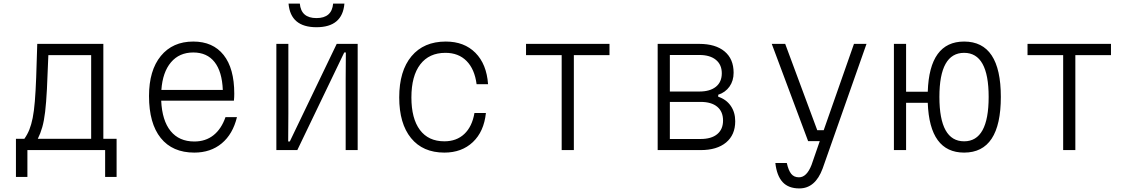

<svg xmlns="http://www.w3.org/2000/svg" viewBox="-20 -838 6340 1072"><path d="M69 150V-63H116Q133 -87 144 -114.5Q155 -142 162.5 -179.5Q170 -217 174.5 -272Q179 -327 182 -405Q185 -483 188 -593H557V-63H631V150H567V0H133V150ZM191 -63H489V-530H250Q246 -417 242 -340.5Q238 -264 232 -213.5Q226 -163 216 -128Q206 -93 191 -63Z M1303 -184Q1280 -89 1218 -37.5Q1156 14 1065 14Q943 14 877.5 -67.5Q812 -149 812 -302Q812 -445 878 -525.5Q944 -606 1059 -606Q1169 -606 1228.5 -531Q1288 -456 1288 -315Q1288 -305 1287.5 -295Q1287 -285 1286 -276H880Q885 -165 932.5 -106.5Q980 -48 1065 -48Q1128 -48 1172 -83Q1216 -118 1239 -184ZM1059 -545Q981 -545 934.5 -490Q888 -435 881 -336H1224Q1220 -438 1178 -491.5Q1136 -545 1059 -545Z M1523 0V-593H1590V-204L1589 -48H1598L1860 -593H1977V0H1910V-396L1911 -545H1902L1640 0ZM1654 -818Q1661 -737 1747 -737Q1833 -737 1840 -818H1903Q1892 -686 1747 -686Q1602 -686 1591 -818Z M2461 14Q2341 14 2275 -67Q2209 -148 2209 -294Q2209 -442 2277.5 -524Q2346 -606 2469 -606Q2572 -606 2634.5 -543Q2697 -480 2705 -368H2641Q2630 -452 2585 -497.5Q2540 -543 2467 -543Q2376 -543 2326.5 -478.5Q2277 -414 2277 -294Q2277 -176 2324.5 -112.5Q2372 -49 2461 -49Q2529 -49 2572.5 -90Q2616 -131 2629 -207H2693Q2682 -103 2620 -44.5Q2558 14 2461 14Z M3116 0V-530H2917V-593H3383V-530H3184V0Z M3652 0V-593H3884Q3975 -593 4025.5 -551Q4076 -509 4076 -432Q4076 -387 4053 -354.5Q4030 -322 3990 -309V-298Q4035 -283 4060 -247Q4085 -211 4085 -161Q4085 -85 4034 -42.5Q3983 0 3892 0ZM3720 -327H3885Q3944 -327 3977 -353.5Q4010 -380 4010 -429Q4010 -477 3977 -504Q3944 -531 3885 -531H3720ZM3720 -62H3892Q3952 -62 3984.5 -89Q4017 -116 4017 -165Q4017 -215 3984.5 -242Q3952 -269 3892 -269H3720Z M4289 -593H4364L4543 -111H4579L4748 -593H4818L4573 103Q4532 214 4443 214Q4382 214 4349.5 178.5Q4317 143 4309 72H4373Q4382 113 4397.5 132.5Q4413 152 4441 152Q4484 152 4511 83L4557 -50H4492Z M4971 0V-593H5039V-326H5160Q5169 -606 5363 -606Q5568 -606 5568 -297Q5568 14 5363 14Q5170 14 5160 -264H5039V0ZM5363 -49Q5500 -49 5500 -297Q5500 -543 5363 -543Q5225 -543 5225 -297Q5225 -49 5363 -49Z M5916 0V-530H5717V-593H6183V-530H5984V0Z"/></svg>

Font: Martian Mono ExtraLight
Style: Regular
Weight: 200
Monospace: yes
Designer: Roman Shamin
Foundry: Evil Martians
Version: Version 1.000; ttfautohint (v1.8.4.7-5d5b)